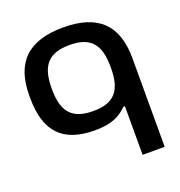

<svg xmlns="http://www.w3.org/2000/svg" viewBox="-128 -617 864 924"><g transform="rotate(-20 304.0 -155.5)"><path d="M31 -256V-244C31 -69 110 9 272 9C361 9 403 -16 438 -51H446V198H559V-256C559 -427 473 -509 296 -509C118 -509 31 -427 31 -256ZM144 -247V-253C144 -370 189 -419 296 -419C402 -419 446 -370 446 -253V-247C446 -130 402 -81 296 -81C189 -81 144 -130 144 -247Z"/></g></svg>

Font: LT Wave Medium
Style: Regular
Weight: 500
Designer: Daniel Lyons
Version: Version 2.5 (Glyphs App)